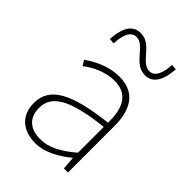

<svg xmlns="http://www.w3.org/2000/svg" viewBox="-229 -880 995 995"><g transform="rotate(45 268.0 -382.5)"><path d="M218 13C288 13 354 -26 408 -70H411L416 0H446V-341C446 -448 408 -540 284 -540C198 -540 125 -496 92 -472L110 -443C144 -470 207 -507 282 -507C391 -507 413 -414 410 -329C173 -302 66 -247 66 -130C66 -30 136 13 218 13ZM221 -20C157 -20 103 -50 103 -131C103 -220 181 -273 410 -298V-109C341 -50 284 -20 221 -20ZM371 -638C441 -638 459 -711 463 -773L433 -775C431 -718 414 -669 373 -669C309 -669 286 -778 203 -778C132 -778 114 -707 110 -643L140 -640C142 -700 159 -748 201 -748C264 -748 287 -638 371 -638Z"/></g></svg>

Font: Source Han Sans JP ExtraLight
Style: Regular
Weight: 250
Designer: Ryoko NISHIZUKA 西塚涼子 (kana, bopomofo & ideographs); Paul D. Hunt (Latin, Greek & Cyrillic); Sandoll Communications 산돌커뮤니
Foundry: Adobe
Version: Version 2.001;hotconv 1.0.107;makeotfexe 2.5.65593